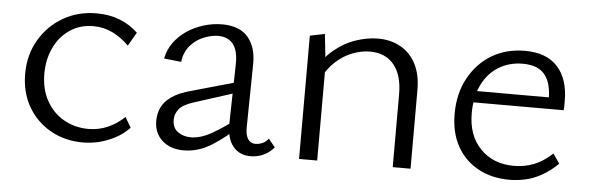

<svg xmlns="http://www.w3.org/2000/svg" viewBox="-37 -522 1944 633"><g transform="rotate(5 935.0 -206.0)"><path d="M252 8Q192 8 144.5 -19Q97 -46 70 -93Q43 -140 43 -201Q43 -264 72 -313.5Q101 -363 150 -391.5Q199 -420 261 -420Q303 -420 337.5 -406.5Q372 -393 398 -368L372 -323Q347 -348 317.5 -362.5Q288 -377 254 -377Q209 -377 175.5 -354Q142 -331 124 -292.5Q106 -254 106 -207Q106 -156 127 -118Q148 -80 184.5 -59Q221 -38 267 -38Q300 -38 330 -51Q360 -64 385 -88L405 -54Q384 -32 358 -18.5Q332 -5 305.5 1.5Q279 8 252 8Z M806 5Q770 5 748.5 -21Q727 -47 728 -98L732 -290Q733 -322 725.5 -342Q718 -362 702.5 -371.5Q687 -381 667 -381Q645 -381 619.5 -371Q594 -361 575 -339.5Q556 -318 552 -285L495 -291Q500 -319 517 -343Q534 -367 559 -384Q584 -401 614.5 -410.5Q645 -420 676 -420Q734 -420 762 -387Q790 -354 789 -298L786 -87Q786 -63 794.5 -50Q803 -37 819 -37Q831 -37 842.5 -42Q854 -47 862 -58L884 -31Q870 -14 850 -4.5Q830 5 806 5ZM585 5Q541 5 514 -19.5Q487 -44 487 -84Q487 -108 496.5 -128.5Q506 -149 529.5 -165.5Q553 -182 595 -193L761 -240L766 -207L610 -157Q570 -145 557 -128.5Q544 -112 544 -93Q544 -66 562 -53Q580 -40 605 -40Q637 -40 672.5 -60Q708 -80 752 -113L764 -91Q721 -50 677 -22.5Q633 5 585 5Z M1277 0V-242Q1277 -304 1249 -338.5Q1221 -373 1169 -373Q1142 -373 1112.5 -362Q1083 -351 1057 -327.5Q1031 -304 1012 -266L990 -289Q1012 -335 1046 -363.5Q1080 -392 1118.5 -405Q1157 -418 1192 -418Q1235 -418 1267.5 -399.5Q1300 -381 1318 -346Q1336 -311 1336 -261V0ZM967 0V-408L1016 -418L1027 -316V0Z M1663 8Q1605 8 1560 -16.5Q1515 -41 1490 -86Q1465 -131 1465 -193Q1465 -261 1493.5 -312.5Q1522 -364 1569.5 -392Q1617 -420 1678 -420Q1750 -420 1786.5 -379.5Q1823 -339 1823 -267Q1823 -259 1823 -251Q1823 -243 1822 -236H1770V-267Q1770 -323 1747 -350Q1724 -377 1675 -377Q1630 -377 1595 -355.5Q1560 -334 1540.5 -294Q1521 -254 1521 -200Q1521 -126 1563.5 -82.5Q1606 -39 1674 -39Q1709 -39 1740 -51Q1771 -63 1801 -91L1823 -59Q1797 -34 1770.5 -19Q1744 -4 1717 2Q1690 8 1663 8ZM1500 -236 1508 -274H1813V-236Z"/></g></svg>

Font: Ysabeau Office Light
Style: Regular
Weight: 300
Designer: Christian Thalmann (Catharsis Fonts)
Version: Version 2.001;gftools[0.9.30]; featfreeze: tnum,lnum,ss02